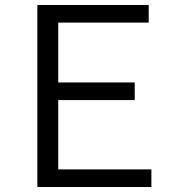

<svg xmlns="http://www.w3.org/2000/svg" viewBox="-20 -751 707 771"><path d="M129.9 0V-731H577.1V-660.2H213.9V-419.9H521V-349.1H213.9V-70.8H587.9V0Z"/></svg>

Font: Shanggu Mono N
Style: Regular
Weight: 350
Designer: GuiWonder
Version: Version 1.021